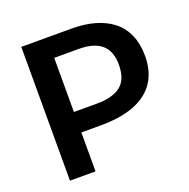

<svg xmlns="http://www.w3.org/2000/svg" viewBox="-119 -775 877 890"><g transform="rotate(-20 319.0 -330.0)"><path d="M161 -192V-293H316Q396 -293 435.5 -324.5Q475 -356 475 -429Q475 -494 438 -527Q401 -560 324 -560H161V-660H327Q391 -660 442 -645Q493 -630 529 -601Q565 -572 584 -527.5Q603 -483 603 -425Q603 -349 568.5 -297Q534 -245 466.5 -218.5Q399 -192 299 -192ZM78 0V-660H204V0Z"/></g></svg>

Font: Bricolage Grotesque 96pt ExtraBold SemiBold
Style: Regular
Weight: 600
Version: Version 1.001;gftools[0.9.33.dev8+g029e19f]